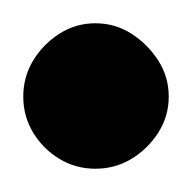

<svg xmlns="http://www.w3.org/2000/svg" viewBox="-32 -623 165 165"><path d="M-12 -540Q-12 -523 -3.5 -509Q5 -495 19 -486.5Q33 -478 50 -478Q67 -478 81 -486.5Q95 -495 104 -509Q113 -523 113 -540Q113 -557 104 -571Q95 -585 81 -594Q67 -603 50 -603Q33 -603 19 -594Q5 -585 -3.5 -571Q-12 -557 -12 -540Z"/></svg>

Font: Linefont Medium
Style: Regular
Weight: 500
Monospace: yes
Version: Version 3.002;gftools[0.9.33]